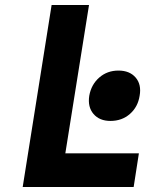

<svg xmlns="http://www.w3.org/2000/svg" viewBox="-20 -750 640 770"><path d="M71 0 187 -730H337L242 -135H537L516 0ZM423 -265Q379 -265 355 -293Q331 -321 338 -366Q346 -411 378 -439Q410 -467 455 -467Q500 -467 524 -439Q548 -411 540 -366Q533 -321 501 -293Q469 -265 423 -265Z"/></svg>

Font: JetBrains Mono NL ExtraBold
Style: Italic
Weight: 800
Italic angle: -9°
Monospace: yes
Designer: Philipp Nurullin, Konstantin Bulenkov
Foundry: JetBrains
Version: Version 2.305; ttfautohint (v1.8.4.7-5d5b)